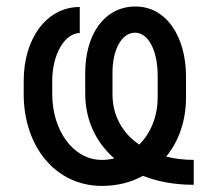

<svg xmlns="http://www.w3.org/2000/svg" viewBox="-20 -573 681 602"><path d="M587.4 6.4V-71.7C556.5 -71.7 527.7 -75.3 501.1 -82C540.8 -130.3 563.2 -194.6 563.2 -267V-333.1C563.2 -457 502.5 -552.6 404.8 -552.6C307.5 -552.6 247.2 -465.6 247.2 -344.1V-279.1C247.2 -198.5 279.8 -127.1 338.4 -76.3C325.3 -73.2 311.4 -71.4 297.2 -71.7C209.9 -72.4 143.8 -163.7 143.8 -277.7V-319.6C143.8 -404.1 183.9 -469.1 230.1 -469.5V-551.1C125.7 -551.1 54.3 -451.7 54.3 -319.6V-277.7C54.3 -115.4 152.7 9.9 299.7 9.9C348 9.9 391.3 -1.4 428.3 -21.7C473.7 -3.6 527.3 6.4 587.4 6.4ZM332.7 -277.3V-344.8C332.7 -418.7 362.2 -470.5 403.4 -470.5C445 -470.5 474.4 -414.8 474.4 -335.2V-267.8C474.4 -208.1 452.4 -155.2 416.5 -119.7C363.3 -155.9 332.7 -211.3 332.7 -277.3Z"/></svg>

Font: Margiela Sans Text
Style: Regular
Weight: 400
Designer: Stefan Endress, Andreas Faust
Version: Version 1.100;FEAKit 1.0